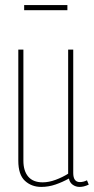

<svg xmlns="http://www.w3.org/2000/svg" viewBox="-20 -725 369 755"><path d="M142 10Q104 10 78 -14Q52 -38 52 -93V-530H72V-93Q72 -53 91 -30.5Q110 -8 148 -8Q172 -8 199 -18Q226 -28 248 -42V-530H268V-45Q268 -9 294 -9Q308 -9 322 -16L329 1Q318 6 309.5 8Q301 10 293 10Q278 10 266 1.5Q254 -7 251 -23Q226 -9 198.5 0.5Q171 10 142 10ZM75 -685V-705H245V-685Z"/></svg>

Font: Georama Condensed Thin
Style: Regular
Weight: 100
Width: 3
Designer: Jean-Baptiste Levee
Foundry: Production Type
Version: Version 1.000